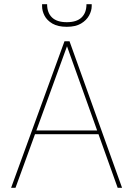

<svg xmlns="http://www.w3.org/2000/svg" viewBox="-20 -897 635 917"><path d="M33 0 288 -700H312L563 0H542L300 -676L54 0ZM132 -256 141 -274H457L466 -256ZM299 -769Q256 -769 230 -784.5Q204 -800 192.5 -822.5Q181 -845 181 -867V-877H205Q205 -836 228.5 -813.5Q252 -791 299 -791Q346 -791 369.5 -813.5Q393 -836 393 -877H418V-868Q418 -846 405.5 -823Q393 -800 367 -784.5Q341 -769 299 -769Z"/></svg>

Font: DM Sans 17pt Thin
Style: Regular
Weight: 250
Version: Version 4.004;gftools[0.9.30]